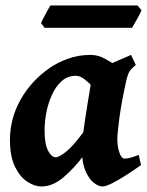

<svg xmlns="http://www.w3.org/2000/svg" viewBox="-20 -656 533 696"><path d="M491.2 -57.6Q463.9 -38.1 436 -20.3Q408.2 -2.4 385.5 8.8Q362.8 20 350.6 20Q338.9 20 321.3 7.6Q303.7 -4.9 290 -36.1Q276.4 -67.4 276.4 -122.6Q276.4 -133.8 279.5 -159.2Q282.7 -184.6 287.6 -216.8Q292.5 -249 297.6 -281.2Q302.7 -313.5 307.1 -339.1Q311.5 -364.7 313.5 -376Q315.9 -387.2 331.8 -398.2Q347.7 -409.2 370.1 -419.7Q392.6 -430.2 415.5 -439.7Q438.5 -449.2 455.1 -457L472.2 -420.4Q455.6 -406.7 448.7 -395.8Q441.9 -384.8 435.1 -351.6Q419.9 -281.7 412.6 -227.1Q405.3 -172.4 405.3 -150.9Q405.3 -124.5 412.8 -102.8Q420.4 -81.1 431.6 -81.1Q441.4 -81.1 452.4 -84Q463.4 -86.9 482.9 -94.7ZM442.4 -396.5Q432.1 -389.2 420.9 -373.3Q409.7 -357.4 398.9 -340.1Q388.2 -322.8 379.2 -310.5Q370.1 -298.3 363.8 -298.3Q357.4 -298.3 345.2 -311Q333 -323.7 317.4 -340.3Q301.8 -356.9 285.4 -369.4Q269 -381.8 253.9 -381.3Q224.1 -380.9 202.9 -361.3Q181.6 -341.8 168 -311.5Q154.3 -281.2 147.9 -247.6Q141.6 -213.9 141.6 -185.1Q141.6 -133.3 154.3 -109.6Q167 -85.9 181.6 -85.9Q195.3 -85.9 222.2 -108.2Q249 -130.4 291 -189L283.2 -92.3Q250.5 -47.9 210.9 -13.9Q171.4 20 129.9 20Q106 20 79.6 3.2Q53.2 -13.7 34.7 -50.8Q16.1 -87.9 16.1 -148.9Q16.1 -226.1 54.7 -294.9Q93.3 -363.8 162.1 -411.1Q188.5 -429.2 226.3 -443.1Q264.2 -457 308.6 -457Q335.4 -457 361.8 -442.4Q388.2 -427.7 409.7 -412.8Q431.2 -397.9 442.4 -396.5ZM492.7 -619.1Q490.7 -612.3 483.6 -599.1Q476.6 -585.9 469.2 -573.2Q461.9 -560.5 458.5 -555.2H141.6L128.9 -571.8Q131.3 -578.6 137.9 -591.3Q144.5 -604 151.6 -616.9Q158.7 -629.9 162.6 -636.2H478.5Z"/></svg>

Font: Gentium Book Plus
Style: Bold Italic
Weight: 700
Italic angle: -8°
Designer: Victor Gaultney, Annie Olsen, Iska Routamaa, Becca Hirsbrunner
Foundry: SIL International
Version: Version 6.101